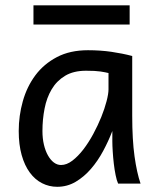

<svg xmlns="http://www.w3.org/2000/svg" viewBox="-20 -699 602 731"><path d="M393.1 -420.9Q387.2 -422.4 379.9 -423.8Q372.6 -425.3 362.5 -426.8Q352.5 -428.2 339.1 -429Q325.7 -429.7 307.6 -429.7Q259.8 -429.7 227.8 -410.4Q195.8 -391.1 176.8 -359.1Q157.7 -327.1 149.7 -285.6Q141.6 -244.1 141.6 -200.2Q141.6 -171.9 147.2 -148.2Q152.8 -124.5 162.6 -107.2Q172.4 -89.8 185.1 -80.3Q197.8 -70.8 212.4 -70.8Q233.9 -70.8 255.6 -87.4Q277.3 -104 297.4 -130.1Q317.4 -156.2 335 -188.7Q352.5 -221.2 365.5 -253.2Q378.4 -285.2 385.7 -313.5Q393.1 -341.8 393.1 -358.9ZM429.7 0Q424.3 -11.7 420.2 -32.2Q416 -52.7 413.3 -75.9Q410.6 -99.1 409.2 -122.1Q407.7 -145 407.7 -161.1V-200.2Q393.1 -162.1 372.8 -124.3Q352.5 -86.4 326.4 -56.2Q300.3 -25.9 268.1 -6.8Q235.8 12.2 197.8 12.2Q167 12.2 140.1 -1.5Q113.3 -15.1 93.5 -42Q73.7 -68.8 62.5 -108.6Q51.3 -148.4 51.3 -200.2Q51.3 -258.3 66.9 -313.7Q82.5 -369.1 114.7 -412.4Q147 -455.6 196.8 -481.7Q246.6 -507.8 314.9 -507.8Q362.3 -507.8 404.3 -501.7Q446.3 -495.6 483.4 -485.8V-258.8Q483.4 -166.5 492.2 -103.8Q501 -41 515.1 0ZM107.4 -678.7H473.6V-605.5H107.4Z"/></svg>

Font: Andika New Basic
Style: Regular
Weight: 400
Designer: Victor Gaultney, Annie Olsen, Julie Remington, Don Collingsworth, Eric Hays
Foundry: SIL International
Version: Version 5.500; ttfautohint (v1.8.3)